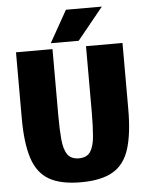

<svg xmlns="http://www.w3.org/2000/svg" viewBox="-58 -904 734 959"><g transform="rotate(-5 309.0 -424.5)"><path d="M576 -336Q576 -212 552 -136Q528 -60 469.5 -26Q411 8 309 8Q207 8 149 -26Q91 -60 66.5 -136Q42 -212 42 -336V-667H225V-336Q225 -264 229.5 -214Q234 -164 252 -138Q270 -112 309 -112Q349 -112 366.5 -138Q384 -164 388.5 -214Q393 -264 393 -336V-667H576ZM489 -857 359 -697H219L309 -857Z"/></g></svg>

Font: Epunda Sans Black
Style: Regular
Weight: 900
Designer: Simon Atzbach
Foundry: typofactur
Version: Version 2.204; ttfautohint (v1.8.4.7-5d5b)